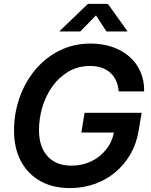

<svg xmlns="http://www.w3.org/2000/svg" viewBox="-20 -964 781 995"><path d="M342.8 10.7Q253.4 10.7 188.5 -25.9Q123.5 -62.5 88.1 -129.4Q52.7 -196.3 52.7 -287.6Q52.7 -376 81.1 -457Q109.4 -538.1 161.9 -601.3Q214.4 -664.6 287.6 -701.4Q360.8 -738.3 450.7 -738.3Q510.7 -738.3 562 -720.7Q613.3 -703.1 650.6 -670.4Q688 -637.7 708 -592Q728 -546.4 727.1 -490.2H594.7Q592.8 -520.5 582 -544.7Q571.3 -568.8 552.5 -586.2Q533.7 -603.5 507.3 -612.8Q481 -622.1 447.3 -622.1Q384.3 -622.1 335.2 -593.3Q286.1 -564.5 251.7 -516.4Q217.3 -468.3 199.7 -409.4Q182.1 -350.6 182.1 -290Q182.1 -202.6 226.6 -154.1Q271 -105.5 350.1 -105.5Q406.7 -105.5 453.6 -128.2Q500.5 -150.9 531.7 -191.4Q563 -231.9 571.8 -284.7L602.1 -277.3H401.4L418.5 -379.4H713.9L698.7 -287.6Q687.5 -219.7 655.8 -164.8Q624 -109.9 576.7 -70.6Q529.3 -31.2 469.5 -10.3Q409.7 10.7 342.8 10.7ZM396 -800.8H288.6V-802.7L435.5 -943.8H539.1L640.1 -802.7V-800.8H531.7L477.5 -884.3Z"/></svg>

Font: Inter 24pt SemiBold
Style: Italic
Weight: 600
Italic angle: -9.3988°
Designer: Rasmus Andersson
Foundry: rsms
Version: Version 4.001;git-66647c0bb